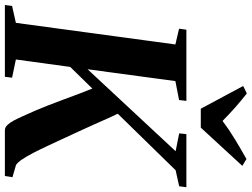

<svg xmlns="http://www.w3.org/2000/svg" viewBox="-156 -888 1030 786"><g transform="rotate(90 359.0 -495.0)"><path d="M-13.5 0 -9.5 -29.5 59.5 -45 148 -698 83.5 -713 87.5 -743H379L375.5 -713L298 -698L249.5 -338.5L585 -699L512 -713.5L515 -743H732.5L728.5 -713.5L663 -699L431.5 -462Q441.5 -442 452.8 -416.2Q464 -390.5 476.8 -362.2Q489.5 -334 502.8 -305.2Q516 -276.5 528.5 -249.5Q546 -212 561.8 -178Q577.5 -144 591.8 -116.5Q606 -89 618.5 -70.5Q631 -52 641.5 -45.5L691.5 -31L686.5 0H498Q487.5 -0.5 478.2 -9.8Q469 -19 460 -35.5Q451 -52 441.2 -74.5Q431.5 -97 419.5 -123Q409.5 -146 397.5 -176.8Q385.5 -207.5 373.2 -240.8Q361 -274 349.5 -304.5Q338 -335 328.5 -358L240 -267.5L209.5 -45L284 -29.5L280.5 0ZM411 -802 318 -975.5 348.5 -990.5Q378.5 -967 407 -941.8Q435.5 -916.5 461 -891Q496 -917.5 536.5 -942Q577 -966.5 617 -989L645 -972L488.5 -802Z"/></g></svg>

Font: Merriweather 96pt
Style: Bold Italic
Weight: 700
Italic angle: -7.8°
Version: Version 2.101